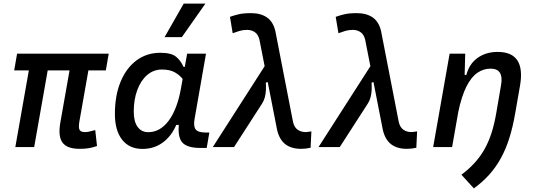

<svg xmlns="http://www.w3.org/2000/svg" viewBox="-20 -815 2970 1064"><path d="M420.9 9.8Q351.6 9.8 326.2 -25.1Q300.8 -60.1 314.5 -136.7L381.8 -517.6H486.3L419.9 -141.6Q414.6 -110.8 420.2 -96.9Q425.8 -83 451.7 -83Q463.4 -83 476.6 -86.2Q489.7 -89.4 507.8 -94.2L517.6 -5.9Q492.2 2.9 471.9 6.3Q451.7 9.8 420.9 9.8ZM58.6 -424.8 74.7 -517.6H582.5L566.4 -424.8ZM64.9 0 156.2 -517.6H260.7L169.4 0Z M877 -429.7Q830.6 -429.7 795.4 -399.2Q760.3 -368.7 740.7 -315.9Q721.2 -263.2 721.2 -196.3Q721.2 -141.6 742.4 -112.1Q763.7 -82.5 801.8 -82.5Q867.2 -82.5 914.8 -146.2Q962.4 -210 982.9 -325.7L1017.1 -517.6H1121.6L1058.1 -154.8Q1051.3 -115.7 1064.2 -98.1Q1077.1 -80.6 1120.1 -80.6H1140.1L1125.5 4.9H1090.8Q1015.6 4.9 989.3 -26.6Q962.9 -58.1 972.2 -135.3L1000.5 -122.6H943.8L967.3 -150.9Q942.4 -74.2 890.9 -32Q839.4 10.3 770 10.3Q696.8 10.3 656.7 -40.8Q616.7 -91.8 616.7 -184.1Q616.7 -285.6 648.2 -361.8Q679.7 -438 736.3 -480.2Q793 -522.5 868.7 -522.5Q929.2 -522.5 955.6 -500.7Q981.9 -479 997.1 -444.3H1007.8L1016.1 -340.8Q1008.8 -354.5 993.7 -375.5Q978.5 -396.5 950.7 -413.1Q922.9 -429.7 877 -429.7ZM892.1 -609.4 998 -794.9H1118.2L987.8 -609.4Z M1648.4 9.8Q1594.7 9.8 1561.5 -15.6Q1528.3 -41 1515.6 -95.2L1418 -593.8Q1411.1 -623.5 1392.6 -636.5Q1374 -649.4 1349.1 -649.4Q1326.7 -649.4 1307.4 -643.6Q1288.1 -637.7 1269.5 -630.9L1254.4 -721.7Q1274.4 -729 1301.3 -735.6Q1328.1 -742.2 1370.6 -742.2Q1424.8 -742.2 1459.2 -718.5Q1493.7 -694.8 1505.9 -642.6L1604 -138.7Q1610.8 -109.4 1629.4 -96.2Q1647.9 -83 1674.8 -83Q1677.2 -83 1684.6 -84Q1691.9 -85 1705.6 -86.9L1701.2 3.9Q1687.5 6.8 1674.8 8.3Q1662.1 9.8 1648.4 9.8ZM1159.2 0 1478.5 -498 1527.3 -380.4 1453.1 -356.9Q1454.6 -336.4 1453.6 -315.9Q1452.6 -295.4 1447.8 -276.4Q1442.9 -257.3 1432.1 -240.7L1276.9 0Z M2234.4 9.8Q2180.7 9.8 2147.5 -15.6Q2114.3 -41 2101.6 -95.2L2003.9 -593.8Q1997.1 -623.5 1978.5 -636.5Q1960 -649.4 1935.1 -649.4Q1912.6 -649.4 1893.3 -643.6Q1874 -637.7 1855.5 -630.9L1840.3 -721.7Q1860.4 -729 1887.2 -735.6Q1914.1 -742.2 1956.5 -742.2Q2010.7 -742.2 2045.2 -718.5Q2079.6 -694.8 2091.8 -642.6L2189.9 -138.7Q2196.8 -109.4 2215.3 -96.2Q2233.9 -83 2260.7 -83Q2263.2 -83 2270.5 -84Q2277.8 -85 2291.5 -86.9L2287.1 3.9Q2273.4 6.8 2260.7 8.3Q2248 9.8 2234.4 9.8ZM1745.1 0 2064.5 -498 2113.3 -380.4 2039.1 -356.9Q2040.5 -336.4 2039.6 -315.9Q2038.6 -295.4 2033.7 -276.4Q2028.8 -257.3 2018.1 -240.7L1862.8 0Z M2380.4 0 2471.7 -517.6H2558.1L2554.7 -394L2485.4 0ZM2737.8 -527.3Q2816.4 -527.3 2847.2 -480.2Q2877.9 -433.1 2861.8 -340.3L2835.4 -189Q2822.3 -112.3 2802.7 -50.3Q2783.2 11.7 2755.6 61.8Q2728 111.8 2691.2 152.8Q2654.3 193.8 2606 229L2537.1 153.3Q2578.1 122.6 2609.6 88.1Q2641.1 53.7 2664.3 12.9Q2687.5 -27.8 2703.6 -77.6Q2719.7 -127.4 2730 -188L2756.8 -344.2Q2764.6 -389.2 2750.2 -411.9Q2735.8 -434.6 2698.7 -434.6Q2659.2 -434.6 2625.5 -411.6Q2591.8 -388.7 2564.7 -335.2Q2537.6 -281.7 2518.6 -190.4L2543 -399.9H2564.5Q2580.1 -460.9 2626.5 -494.1Q2672.9 -527.3 2737.8 -527.3Z"/></svg>

Font: Cascadia Code
Style: Italic
Weight: 400
Italic angle: -10°
Designer: Aaron Bell
Foundry: Saja Typeworks
Version: Version 2407.024